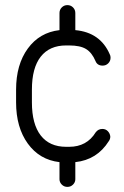

<svg xmlns="http://www.w3.org/2000/svg" viewBox="-20 -632 487 752"><path d="M410 -419Q413 -414 413 -406Q413 -393 404 -384Q395 -375 382 -375Q361 -375 354 -393Q340 -426 317 -440Q294 -454 251 -454H239Q174 -454 139.5 -410Q105 -366 105 -281V-231Q105 -146 139.5 -101.5Q174 -57 239 -57H251Q320 -57 355 -114Q365 -127 381 -127Q394 -127 402.5 -118Q411 -109 412 -97Q412 -87 406 -79Q360 -6 275 3V70Q275 82 266 91Q257 100 244 100Q231 100 222 91Q213 82 213 70V3Q135 -6 89 -69.5Q43 -133 43 -231V-281Q43 -379 89 -442Q135 -505 213 -514V-581Q213 -594 222 -603Q231 -612 244 -612Q257 -612 266 -603Q275 -594 275 -581V-514Q373 -505 410 -419Z"/></svg>

Font: Libertine Sup Medium
Style: Regular
Weight: 500
Designer: Bastien Sozeau
Foundry: NBR — Bastien Sozeau
Version: Version 2.003; ttfautohint (v1.8.4.7-5d5b);gftools[0.9.33]